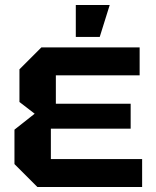

<svg xmlns="http://www.w3.org/2000/svg" viewBox="-20 -750 626 770"><path d="M130 0 38 -92V-230L119 -294L58 -341V-472L146 -560H540V-448H204V-334H504V-234H184V-112H550V0ZM284 -602V-730H420L380 -602Z"/></svg>

Font: Tektur SemiBold
Style: Regular
Weight: 600
Designer: Adam Jagosz
Foundry: Adam Jagosz
Version: Version 1.005;gftools[0.9.30]